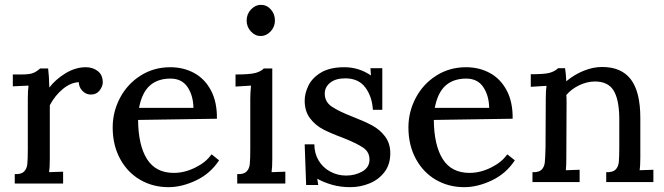

<svg xmlns="http://www.w3.org/2000/svg" viewBox="-20 -753 2747 794"><path d="M405 -412Q405 -396 392 -379Q379 -362 356 -362Q335 -362 320.5 -377.5Q306 -393 306 -413Q273 -412 240.5 -385.5Q208 -359 186 -318V-96Q186 -59 183 -41L241 -43V6H41V-33H42Q68 -32 79.5 -43.5Q91 -55 93 -74.5Q95 -94 95 -138V-345Q95 -380 98 -399L33 -396V-445H67Q102 -445 117 -451Q132 -457 146 -470H179Q183 -438 184 -391Q210 -425 251 -450Q292 -475 335 -475Q364 -475 384.5 -459Q405 -443 405 -412Z M677 21Q612 21 559.5 -9.5Q507 -40 476.5 -96.5Q446 -153 446 -226Q446 -291 476.5 -348.5Q507 -406 561.5 -440.5Q616 -475 684 -475Q739 -475 783 -451Q827 -427 852.5 -379Q878 -331 877 -262H876L550 -257H551Q552 -152 588 -95Q624 -38 699 -38Q743 -38 787.5 -60Q832 -82 854 -114H856L886 -90Q850 -35 791 -7Q732 21 677 21ZM555 -307H780Q779 -358 755.5 -393Q732 -428 685 -428Q632 -428 599.5 -399Q567 -370 555 -307Z M1000 -668Q1000 -695 1018 -714Q1036 -733 1059 -733Q1083 -733 1100 -714Q1117 -695 1117 -668Q1117 -642 1099 -623Q1081 -604 1058 -604Q1035 -604 1017.5 -623Q1000 -642 1000 -668ZM1160 6H961V-33H962Q988 -32 999.5 -43.5Q1011 -55 1013 -74.5Q1015 -94 1015 -138V-345Q1015 -368 1018 -399L954 -395V-445H955Q1014 -445 1037 -451.5Q1060 -458 1071 -470H1106V-96Q1106 -59 1103 -41L1160 -43Z M1439 -270Q1488 -251 1519.5 -234Q1551 -217 1572.5 -188.5Q1594 -160 1594 -119Q1594 -73 1570 -41.5Q1546 -10 1508 5.5Q1470 21 1428 21Q1388 21 1353 11Q1318 1 1292 -14L1296 12H1246L1240 -156H1280Q1280 -119 1297.5 -89.5Q1315 -60 1345.5 -43.5Q1376 -27 1411 -27Q1449 -27 1478.5 -44Q1508 -61 1508 -93Q1508 -125 1481 -143Q1454 -161 1396 -184Q1347 -202 1315.5 -218.5Q1284 -235 1262 -264Q1240 -293 1240 -337Q1240 -367 1255.5 -399Q1271 -431 1307.5 -453Q1344 -475 1404 -475Q1464 -475 1514 -441L1512 -471H1561V-299H1522Q1519 -353 1491 -391Q1463 -429 1408 -429Q1368 -429 1345.5 -411Q1323 -393 1323 -366Q1323 -332 1351.5 -312.5Q1380 -293 1439 -270Z M1900 21Q1835 21 1782.5 -9.5Q1730 -40 1699.5 -96.5Q1669 -153 1669 -226Q1669 -291 1699.5 -348.5Q1730 -406 1784.5 -440.5Q1839 -475 1907 -475Q1962 -475 2006 -451Q2050 -427 2075.5 -379Q2101 -331 2100 -262H2099L1773 -257H1774Q1775 -152 1811 -95Q1847 -38 1922 -38Q1966 -38 2010.5 -60Q2055 -82 2077 -114H2079L2109 -90Q2073 -35 2014 -7Q1955 21 1900 21ZM1778 -307H2003Q2002 -358 1978.5 -393Q1955 -428 1908 -428Q1855 -428 1822.5 -399Q1790 -370 1778 -307Z M2682 0H2487V-41Q2514 -40 2525.5 -51.5Q2537 -63 2539 -82.5Q2541 -102 2541 -145V-265Q2540 -343 2517 -379.5Q2494 -416 2440 -416Q2408 -416 2375.5 -400.5Q2343 -385 2322 -360Q2323 -351 2323 -328L2322 -103Q2322 -66 2320 -49L2377 -51V0H2182V-41Q2209 -40 2220 -51.5Q2231 -63 2233 -81.5Q2235 -100 2236 -145L2237 -345Q2237 -379 2240 -398L2175 -394V-446Q2233 -446 2253.5 -452Q2274 -458 2287 -470V-471H2317V-469Q2320 -453 2322 -415V-417Q2354 -444 2393 -460Q2432 -476 2470 -476Q2550 -476 2589 -424.5Q2628 -373 2628 -265V-103Q2628 -66 2625 -49L2682 -51Z"/></svg>

Font: Sumana
Style: Regular
Weight: 400
Designer: Cyreal, Alexei Vanyashin (Devanagari), Olga Karpushina (Latin)
Foundry: Cyreal
Version: Version 1.015;PS 001.015;hotconv 1.0.70;makeotf.lib2.5.58329